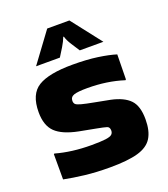

<svg xmlns="http://www.w3.org/2000/svg" viewBox="-129 -788 768 879"><g transform="rotate(-20 254.5 -348.0)"><path d="M38 -147Q116 -125 211 -125Q257 -125 280 -128Q303 -131 311 -138Q319 -145 319 -157Q319 -174 306.5 -178Q294 -182 257 -189L178 -204Q102 -219 68.5 -251.5Q35 -284 35 -349Q35 -437 87.5 -469Q140 -501 255 -501Q324 -501 376.5 -493.5Q429 -486 464 -475L462 -354L459 -351Q378 -377 282 -377Q235 -377 216.5 -370.5Q198 -364 198 -345Q198 -335 203.5 -329Q209 -323 229 -317.5Q249 -312 292 -304L365 -290Q426 -277 455 -247Q484 -217 484 -152Q484 -95 463 -61.5Q442 -28 392.5 -14Q343 0 256 0Q190 0 134.5 -6.5Q79 -13 35 -22V-145ZM424 -551H309Q298 -568 282.5 -592Q267 -616 262 -635H259Q252 -616 237.5 -592Q223 -568 212 -551H96L203 -696H311Z"/></g></svg>

Font: Bakbak One
Style: Regular
Weight: 400
Designer: Saumya Kishore and Sanchit Sawaria
Foundry: A Good Feeling
Version: Version 1.003; ttfautohint (v1.8.3)